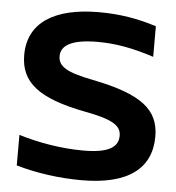

<svg xmlns="http://www.w3.org/2000/svg" viewBox="-50 -726 718 782"><g transform="rotate(5 308.5 -335.0)"><path d="M559 -517V-642C482 -667 407 -679 324 -679C139 -679 35 -610 35 -479C35 -368 109 -307 304 -270C415 -249 451 -227 451 -185C451 -141 417 -112 309 -112C217 -112 121 -129 44 -153V-28C127 -4 221 9 312 9C503 9 596 -64 596 -194C596 -304 524 -362 322 -402C215 -423 179 -444 179 -487C179 -530 221 -558 329 -558C402 -558 474 -545 559 -517Z"/></g></svg>

Font: LT Wave Alt Bold
Style: Regular
Weight: 700
Designer: Daniel Lyons
Version: Version 2.5 (Glyphs App)